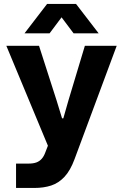

<svg xmlns="http://www.w3.org/2000/svg" viewBox="-20 -763 610 950"><path d="M59.4 167V46.4H122.1Q144.6 46.4 160.1 40.7Q175.6 35 186.4 22.7Q197.3 10.4 204.1 -8.6L229.4 -74V-12.3L11.4 -536.3H173.1L260.7 -263.7L287.1 -177.4H293.3L317.9 -263.7L399.9 -536.3H557.4L348.7 24.9Q328.1 80.6 299.3 111.6Q270.4 142.7 233.4 154.9Q196.3 167 149.9 167ZM101.3 -598.1 212.9 -743.4H356.3L468.1 -598.1H344.1L284.6 -677.3L225.3 -598.1Z"/></svg>

Font: Mona Sans ExtraLight
Style: Regular
Weight: 200
Designer: Deni Anggara
Foundry: GitHub
Version: Version 2.000